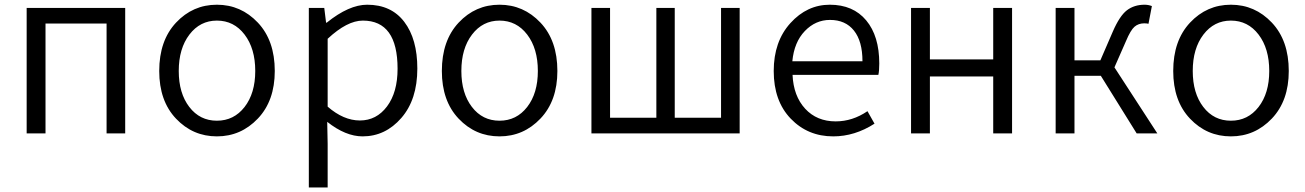

<svg xmlns="http://www.w3.org/2000/svg" viewBox="-20 -574 5616 826"><path d="M94.7 0V-540H518.6V0H438.5V-472.7H175.8V0Z M665 -268.6Q665 -399.4 737.3 -476.6Q809.6 -553.7 913.1 -553.7Q1016.6 -553.7 1089.4 -476.6Q1162.1 -399.4 1162.1 -268.6Q1162.1 -140.6 1089.4 -64Q1016.6 12.7 913.1 12.7Q809.6 12.7 737.3 -63.5Q665 -139.6 665 -268.6ZM1078.1 -268.6Q1078.1 -365.2 1032.2 -425.3Q986.3 -485.4 913.1 -485.4Q840.8 -485.4 794.9 -425.3Q749 -365.2 749 -268.6Q749 -172.9 794.4 -113.8Q839.8 -54.7 913.1 -54.7Q986.3 -54.7 1032.2 -113.8Q1078.1 -172.9 1078.1 -268.6Z M1308.6 232.4V-540H1375L1382.8 -476.6H1385.7Q1481.4 -553.7 1559.6 -553.7Q1663.1 -553.7 1719.2 -480Q1775.4 -406.2 1775.4 -279.3Q1775.4 -145.5 1706.5 -66.4Q1637.7 12.7 1540 12.7Q1466.8 12.7 1387.7 -49.8L1389.6 44.9V232.4ZM1528.3 -55.7Q1599.6 -55.7 1645 -116.2Q1690.4 -176.8 1690.4 -278.3Q1690.4 -485.4 1541 -485.4Q1473.6 -485.4 1389.6 -407.2V-115.2Q1458 -55.7 1528.3 -55.7Z M1880.9 -268.6Q1880.9 -399.4 1953.1 -476.6Q2025.4 -553.7 2128.9 -553.7Q2232.4 -553.7 2305.2 -476.6Q2377.9 -399.4 2377.9 -268.6Q2377.9 -140.6 2305.2 -64Q2232.4 12.7 2128.9 12.7Q2025.4 12.7 1953.1 -63.5Q1880.9 -139.6 1880.9 -268.6ZM2293.9 -268.6Q2293.9 -365.2 2248 -425.3Q2202.1 -485.4 2128.9 -485.4Q2056.6 -485.4 2010.7 -425.3Q1964.8 -365.2 1964.8 -268.6Q1964.8 -172.9 2010.3 -113.8Q2055.7 -54.7 2128.9 -54.7Q2202.1 -54.7 2248 -113.8Q2293.9 -172.9 2293.9 -268.6Z M2524.4 0V-540H2604.5V-67.4H2803.7V-540H2882.8V-67.4H3082V-540H3162.1V0Z M3564.5 12.7Q3455.1 12.7 3381.8 -63.5Q3308.6 -139.6 3308.6 -268.6Q3308.6 -395.5 3380.4 -474.6Q3452.1 -553.7 3549.8 -553.7Q3650.4 -553.7 3706.5 -486.3Q3762.7 -418.9 3762.7 -300.8Q3762.7 -268.6 3758.8 -252H3389.6Q3393.6 -161.1 3443.8 -106.4Q3494.1 -51.8 3575.2 -51.8Q3647.5 -51.8 3711.9 -95.7L3742.2 -42Q3657.2 12.7 3564.5 12.7ZM3388.7 -310.5H3690.4Q3690.4 -396.5 3653.8 -442.4Q3617.2 -488.3 3550.8 -488.3Q3488.3 -488.3 3442.4 -440.4Q3396.5 -392.6 3388.7 -310.5Z M3899.4 0V-540H3980.5V-318.4H4252.9V-540H4334V0H4252.9V-245.1H3980.5V0Z M4774.4 -284.2 4959 0H4870.1L4715.8 -248H4602.5V0H4521.5V-540H4602.5V-314.5H4713.9L4767.6 -438.5Q4796.9 -505.9 4828.1 -529.8Q4859.4 -553.7 4904.3 -553.7Q4919.9 -553.7 4935.5 -547.9L4920.9 -471.7Q4914.1 -473.6 4902.3 -473.6Q4877.9 -473.6 4860.8 -459Q4843.8 -444.3 4824.2 -397.5Z M5027.3 -268.6Q5027.3 -399.4 5099.6 -476.6Q5171.9 -553.7 5275.4 -553.7Q5378.9 -553.7 5451.7 -476.6Q5524.4 -399.4 5524.4 -268.6Q5524.4 -140.6 5451.7 -64Q5378.9 12.7 5275.4 12.7Q5171.9 12.7 5099.6 -63.5Q5027.3 -139.6 5027.3 -268.6ZM5440.4 -268.6Q5440.4 -365.2 5394.5 -425.3Q5348.6 -485.4 5275.4 -485.4Q5203.1 -485.4 5157.2 -425.3Q5111.3 -365.2 5111.3 -268.6Q5111.3 -172.9 5156.7 -113.8Q5202.1 -54.7 5275.4 -54.7Q5348.6 -54.7 5394.5 -113.8Q5440.4 -172.9 5440.4 -268.6Z"/></svg>

Font: Gen Shin Gothic Normal
Style: Regular
Weight: 300
Designer: [Source Han Sans]
Ryoko NISHIZUKA  (kana & ideographs); Paul D. Hunt (Latin, Greek & Cyrillic); Wenlong ZHANG  (bopomofo
Version: Version 1.002.20150607